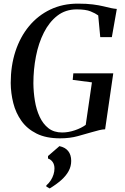

<svg xmlns="http://www.w3.org/2000/svg" viewBox="-20 -772 703 1084"><path d="M319 9Q240 9 186.5 -17.8Q133 -44.5 101 -89.5Q69 -134.5 55 -190.2Q41 -246 40.5 -303.5Q40.5 -400.5 67.2 -482.2Q94 -564 144.2 -624.5Q194.5 -685 264.2 -718.2Q334 -751.5 420 -751.5Q469.5 -751.5 504 -747Q538.5 -742.5 563.5 -736.5Q588.5 -730.5 608.5 -726Q616 -725 623 -723.5Q630 -722 639.5 -721.5L611.5 -562.5H546L534.5 -685Q519 -696.5 491.5 -707.8Q464 -719 413 -719Q350 -719 304 -683.5Q258 -648 227.8 -588.2Q197.5 -528.5 183 -454Q168.5 -379.5 168.5 -301.5Q169 -252 177 -202.8Q185 -153.5 203.8 -113Q222.5 -72.5 253.5 -48.2Q284.5 -24 331 -24Q366 -24 402.8 -36.5Q439.5 -49 464 -67L499 -307L390.5 -321L394 -358H619.5L573.5 -42Q558 -41.5 540.5 -37.2Q523 -33 499 -26Q464.5 -16 419.5 -3.5Q374.5 9 319 9ZM241.5 281V275Q256.5 262 266.8 246Q277 230 282.2 213Q287.5 196 287.5 179Q287.5 157.5 277.5 143Q267.5 128.5 251 123V109L315.5 53Q348.5 60 365.2 81.2Q382 102.5 382 136.5Q382 167 367.5 193.8Q353 220.5 325.8 244.8Q298.5 269 260.5 292Z"/></svg>

Font: Merriweather 120pt Medium
Style: Italic
Weight: 500
Italic angle: -7.8°
Version: Version 2.101